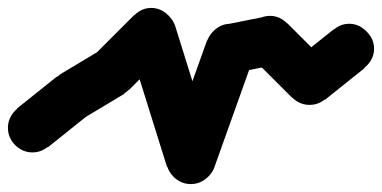

<svg xmlns="http://www.w3.org/2000/svg" viewBox="-32 -483 965 485"><path d="M-12 -160Q-12 -143 -3.5 -129Q5 -115 19 -106.5Q33 -98 50 -98Q67 -98 81 -106.5Q95 -115 104 -129Q113 -143 113 -160Q113 -177 104 -191Q95 -205 81 -214Q67 -223 50 -223Q33 -223 19 -214Q5 -205 -3.5 -191Q-12 -177 -12 -160Z M11 -209 89 -111 189 -191 111 -289Z M88 -240Q88 -223 96.5 -209Q105 -195 119 -186.5Q133 -178 150 -178Q167 -178 181 -186.5Q195 -195 204 -209Q213 -223 213 -240Q213 -257 204 -271Q195 -285 181 -294Q167 -303 150 -303Q133 -303 119 -294Q105 -285 96.5 -271Q88 -257 88 -240Z M118 -294 182 -186 282 -246 218 -354Z M188 -300Q188 -283 196.5 -269Q205 -255 219 -246.5Q233 -238 250 -238Q267 -238 281 -246.5Q295 -255 304 -269Q313 -283 313 -300Q313 -317 304 -331Q295 -345 281 -354Q267 -363 250 -363Q233 -363 219 -354Q205 -345 196.5 -331Q188 -317 188 -300Z M206 -344 294 -256 394 -356 306 -444Z M288 -400Q288 -383 296.5 -369Q305 -355 319 -346.5Q333 -338 350 -338Q367 -338 381 -346.5Q395 -355 404 -369Q413 -383 413 -400Q413 -417 404 -431Q395 -445 381 -454Q367 -463 350 -463Q333 -463 319 -454Q305 -445 296.5 -431Q288 -417 288 -400Z M410 -419 290 -381 390 -61 510 -99Z M388 -80Q388 -63 396.5 -49Q405 -35 419 -26.5Q433 -18 450 -18Q467 -18 481 -26.5Q495 -35 504 -49Q513 -63 513 -80Q513 -97 504 -111Q495 -125 481 -134Q467 -143 450 -143Q433 -143 419 -134Q405 -125 396.5 -111Q388 -97 388 -80Z M391 -101 509 -59 609 -339 491 -381Z M488 -360Q488 -343 496.5 -329Q505 -315 519 -306.5Q533 -298 550 -298Q567 -298 581 -306.5Q595 -315 604 -329Q613 -343 613 -360Q613 -377 604 -391Q595 -405 581 -414Q567 -423 550 -423Q533 -423 519 -414Q505 -405 496.5 -391Q488 -377 488 -360Z M538 -421 562 -299 662 -319 638 -441Z M588 -380Q588 -363 596.5 -349Q605 -335 619 -326.5Q633 -318 650 -318Q667 -318 681 -326.5Q695 -335 704 -349Q713 -363 713 -380Q713 -397 704 -411Q695 -425 681 -434Q667 -443 650 -443Q633 -443 619 -434Q605 -425 596.5 -411Q588 -397 588 -380Z M694 -424 606 -336 706 -236 794 -324Z M688 -280Q688 -263 696.5 -249Q705 -235 719 -226.5Q733 -218 750 -218Q767 -218 781 -226.5Q795 -235 804 -249Q813 -263 813 -280Q813 -297 804 -311Q795 -325 781 -334Q767 -343 750 -343Q733 -343 719 -334Q705 -325 696.5 -311Q688 -297 688 -280Z M711 -329 789 -231 889 -311 811 -409Z M788 -360Q788 -343 796.5 -329Q805 -315 819 -306.5Q833 -298 850 -298Q867 -298 881 -306.5Q895 -315 904 -329Q913 -343 913 -360Q913 -377 904 -391Q895 -405 881 -414Q867 -423 850 -423Q833 -423 819 -414Q805 -405 796.5 -391Q788 -377 788 -360Z"/></svg>

Font: Linefont Medium
Style: Regular
Weight: 500
Monospace: yes
Version: Version 3.002;gftools[0.9.33]